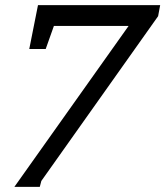

<svg xmlns="http://www.w3.org/2000/svg" viewBox="-20 -691 644 748"><path d="M604 -671 596 -628 141 14 135 37H36L481 -590H190L158 -500H94L128 -671Z"/></svg>

Font: Veleka
Style: Italic
Weight: 400
Italic angle: -12°
Designer: Stefan Peev, Context Ltd, 2016; SIL International, 1997-2014.
Foundry: Stefan Peev, Context Ltd, 2016
Version: Version 1.000